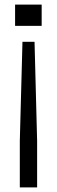

<svg xmlns="http://www.w3.org/2000/svg" viewBox="-20 -620 248 840"><path d="M78.3 -437.2H131.1L142.4 -3.8V200H66.7V-3.9ZM46 -600H162.3V-506.7H46Z"/></svg>

Font: Big Shoulders Stencil Display SC Thin
Style: Regular
Weight: 100
Designer: Patric King
Foundry: XO Type Co
Version: Version 2.001